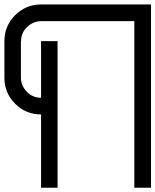

<svg xmlns="http://www.w3.org/2000/svg" viewBox="-20 -687 707 873"><path d="M590.8 166.7V-590.8H166.7Q130 -590 102.9 -563.8Q75.8 -537.5 75.8 -500H75V-333.3Q75.8 -296.7 102.1 -269.6Q128.3 -242.5 166.7 -242.5V-500H241.7V166.7H166.7V-166.7Q97.5 -166.7 48.8 -215.4Q0 -264.2 0 -333.3V-500Q0 -569.2 48.8 -617.9Q97.5 -666.7 166.7 -666.7H666.7V166.7Z"/></svg>

Font: 0xA000-Squareish-Mono
Style: Squareish-Mono
Weight: 400
Version: Version 0.1